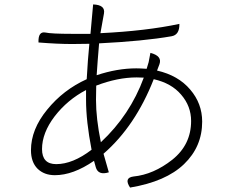

<svg xmlns="http://www.w3.org/2000/svg" viewBox="-20 -806 1040 868"><path d="M401 -786Q457 -784 450 -745L434 -656Q640 -666 791 -698Q792 -648 755 -642Q629 -620 428 -610Q421 -528 417 -466Q510 -497 596 -497Q613 -497 643 -495Q643 -495 652 -525L660 -567Q714 -553 701 -516L690 -487Q786 -465 840 -401Q894 -338 894 -256Q894 -143 812 -64Q730 15 568 42Q539 -2 583 -8Q674 -17 759 -84Q844 -152 844 -259Q844 -326 799 -378Q755 -430 675 -448Q592 -236 448 -111L472 -27Q424 -12 413 -50L405 -79Q311 -14 228 -14Q180 -14 150 -43Q120 -73 120 -127Q120 -221 193 -310Q266 -400 372 -448Q377 -539 384 -608L306 -607Q240 -607 154 -614Q152 -665 185 -659Q212 -653 306 -653H389L401 -786ZM414 -355Q414 -270 436 -163Q568 -286 630 -455L598 -456Q512 -456 415 -419Q414 -397 414 -355ZM170 -132Q170 -64 234 -64Q309 -64 394 -129Q369 -258 369 -354V-399Q285 -355 227 -280Q170 -205 170 -132Z"/></svg>

Font: Swei Half Moon CJK SC
Style: Light
Weight: 300
Version: Version 2.071